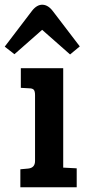

<svg xmlns="http://www.w3.org/2000/svg" viewBox="-53 -791 369 811"><path d="M214 -503V-83L271 -80V0H33V-76L66 -79Q95 -82 95 -111V-389Q95 -406 89.5 -412Q84 -418 70 -418L35 -420V-503ZM8 -562 -33 -594 82 -745Q103 -772 127 -771Q151 -770 171 -743L284 -595L243 -561L125 -665Z"/></svg>

Font: Bree Serif
Style: Regular
Weight: 400
Designer: Veronika Burian, Jos Scaglione
Foundry: TypeTogether
Version: Version 1.001